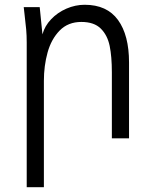

<svg xmlns="http://www.w3.org/2000/svg" viewBox="-20 -580 640 805"><path d="M82.5 -523.5 79.5 -550H146.5L158 -436Q167.5 -471 194.2 -499.2Q221 -527.5 258.5 -543.8Q296 -560 335 -560Q428.5 -560 474.8 -496.2Q521 -432.5 521 -318V0H449V-277Q449 -342.5 439.8 -387.5Q430.5 -432.5 402.5 -460.2Q374.5 -488 321 -488Q265.5 -488 230.2 -452Q195 -416 179.5 -360Q164 -304 164 -241V205H92V-402Q92 -431.5 89.8 -456.5Q87.5 -481.5 82.5 -523.5Z"/></svg>

Font: JuliaMono Light
Style: Regular
Weight: 300
Monospace: yes
Designer: cormullion
Foundry: corm
Version: Version 0.054; ttfautohint (v1.8.4)